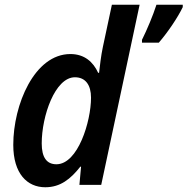

<svg xmlns="http://www.w3.org/2000/svg" viewBox="-20 -780 791 810"><path d="M579 -612V-600H650C689 -645 731 -708 751 -750V-760H640C626 -716 600 -654 579 -612ZM171 10C235 10 278 -25 319 -77H322L315 0H407L569 -760H452L414 -582C406 -545 401 -499 398 -473H394C373 -519 336 -552 277 -552C125 -552 36 -338 36 -169C36 -47 95 10 171 10ZM218 -87C177 -87 156 -116 156 -175C156 -290 212 -454 296 -454C341 -454 364 -421 364 -368C364 -268 309 -87 218 -87Z"/></svg>

Font: Noto Sans SemiCondensed SemiBold
Style: Italic
Weight: 600
Width: 4
Italic angle: -12°
Designer: Monotype Design Team
Foundry: Monotype Imaging Inc.
Version: Version 2.013